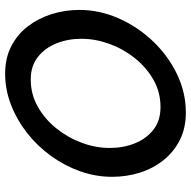

<svg xmlns="http://www.w3.org/2000/svg" viewBox="-18 -738 760 765"><g transform="rotate(-90 362.5 -355.0)"><path d="M297 5Q235 5 187.5 -19Q140 -43 107 -84.5Q74 -126 57.5 -178.5Q41 -231 41 -289Q41 -354 63 -416Q85 -478 124 -532Q163 -586 215 -627Q267 -668 327.5 -691.5Q388 -715 452 -715Q514 -715 561.5 -690.5Q609 -666 641 -624Q673 -582 689.5 -529Q706 -476 706 -419Q706 -339 672.5 -263Q639 -187 581.5 -126.5Q524 -66 450.5 -30.5Q377 5 297 5ZM319 -96Q378 -96 427.5 -124Q477 -152 514 -198.5Q551 -245 571 -300.5Q591 -356 591 -411Q591 -465 572.5 -511Q554 -557 518 -585Q482 -613 429 -613Q370 -613 320.5 -585Q271 -557 234 -511Q197 -465 176.5 -409.5Q156 -354 156 -298Q156 -244 174.5 -198Q193 -152 229 -124Q265 -96 319 -96Z"/></g></svg>

Font: Raleway SemiBold
Style: Italic
Weight: 600
Italic angle: -12°
Designer: Matt McInerney, Pablo Impallari, Rodrigo Fuenzalida
Foundry: Matt McInerney, Pablo Impallari, Rodrigo Fuenzalida
Version: Version 4.026